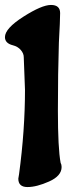

<svg xmlns="http://www.w3.org/2000/svg" viewBox="-46 -738 292 776"><path d="M6 -555Q-26 -563 -26 -588Q-26 -623 48.5 -670.5Q123 -718 160 -718Q197 -718 197 -685Q197 -656 192 -566Q188 -444 188 -291Q188 -138 199 -80Q203 -73 203 -63Q203 -27 152.5 -4.5Q102 18 65 18Q28 18 28 -16L31 -34Q55 -212 55 -375L50 -507Q50 -522 38 -536Q26 -550 6 -555Z"/></svg>

Font: Chicle
Style: Regular
Weight: 400
Designer: Angel Koziupa and Alejandro Paul
Foundry: Angel Koziupa and Alejandro Paul
Version: Version 1.000